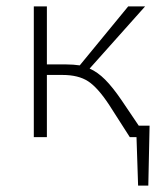

<svg xmlns="http://www.w3.org/2000/svg" viewBox="-20 -430 521 602"><path d="M449 -36 445 152H413L408 0H387L323 -100Q287 -155 256.5 -175Q226 -195 176 -195H127V0H86V-410H127V-228H188Q210 -228 230 -225L382 -410H435L261 -215Q286 -204 309.5 -180.5Q333 -157 361 -116L415 -36Z"/></svg>

Font: Ysabeau Infant Light
Style: Regular
Weight: 300
Designer: Christian Thalmann (Catharsis Fonts)
Version: Version 0.003